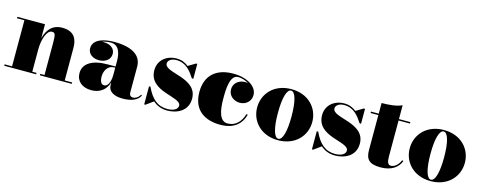

<svg xmlns="http://www.w3.org/2000/svg" viewBox="-29 -1161 4363 1743"><g transform="rotate(15 2152.5 -290.0)"><path d="M11.5 -13.5V0H311.5V-13.5H271.5V-222.5C271.5 -317.5 303 -410.5 350.5 -410.5C378.5 -410.5 386.5 -400 386.5 -316V-13.5H346.5V0H646.5V-13.5H576.5V-319.5C576.5 -406.5 541.5 -470 432 -470C335 -470 290.5 -403.5 271.5 -329V-460H11.5V-446.5H81.5V-13.5Z M912.5 -255C770.5 -255 688.5 -202.5 688.5 -113.5C688.5 -37.5 744.5 10 831 10C910 10 967.5 -31.5 989.5 -107V-80C989.5 -21 1044.5 10 1126.5 10C1204.5 10 1268 -13.5 1289 -63.5L1279.5 -68C1261.5 -33.5 1230.5 -23.5 1215 -23.5C1190 -23.5 1179.5 -40 1179.5 -61.5V-304.5C1179.5 -410.5 1089 -468 921.5 -468C830.5 -468 723.5 -443 723.5 -356C723.5 -305 767.5 -271 828 -271C885.5 -271 935 -303 935 -358C935 -412 886.5 -441 828 -441C822.5 -441 816.5 -440.5 811 -440C839 -450 869 -454 891.5 -454C971.5 -454 989.5 -376.5 989.5 -304.5V-255ZM933 -63C904 -63 890.5 -91.5 890.5 -136.5C890.5 -181 915.5 -243.5 978.5 -243.5H989.5V-180.5C989.5 -99 963 -63 933 -63Z M1341 10 1410 -40C1446 -7.5 1490 10 1545 10C1632 10 1736.5 -33 1736.5 -152C1736.5 -350 1430.5 -312.5 1430.5 -402.5C1430.5 -430 1460.5 -454.5 1508.5 -454.5C1601.5 -454.5 1646.5 -390.5 1686.5 -330H1700V-470H1688L1619.5 -429C1590 -453 1554 -469 1508 -469C1413.5 -469 1338 -409 1338 -315C1338 -109 1639 -147 1639 -60C1639 -29.5 1605 -4 1542 -4C1450.5 -4 1391 -55.5 1343 -160H1329.5V10Z M2262.5 -143.5H2248.5C2226.5 -69 2177 -18.5 2104.5 -18.5C2028 -18.5 2009.5 -115.5 2009.5 -230C2009.5 -324 2014.5 -451 2091 -451C2122 -451 2160 -439.5 2191 -420C2182 -422.5 2172.5 -423.5 2162.5 -423.5C2107 -423.5 2055.5 -387 2055.5 -327C2055.5 -262 2112.5 -228.5 2162.5 -228.5C2218 -228.5 2266.5 -267 2266.5 -328C2266.5 -408 2172.5 -469.5 2040.5 -469.5C1879.5 -469.5 1784 -385 1784 -230C1784 -55 1901.5 10 2042.5 10C2168.5 10 2236.5 -49 2262.5 -143.5Z M2327 -230C2327 -100 2425 10 2586 10C2747 10 2845 -100 2845 -230C2845 -360 2747 -470 2586 -470C2425 -470 2327 -360 2327 -230ZM2522 -230C2522 -374 2547 -456.5 2586 -456.5C2625 -456.5 2650 -374 2650 -230C2650 -86 2625 -3.5 2586 -3.5C2547 -3.5 2522 -86 2522 -230Z M2917.5 10 2986.5 -40C3022.5 -7.5 3066.5 10 3121.5 10C3208.5 10 3313 -33 3313 -152C3313 -350 3007 -312.5 3007 -402.5C3007 -430 3037 -454.5 3085 -454.5C3178 -454.5 3223 -390.5 3263 -330H3276.5V-470H3264.5L3196 -429C3166.5 -453 3130.5 -469 3084.5 -469C2990 -469 2914.5 -409 2914.5 -315C2914.5 -109 3215.5 -147 3215.5 -60C3215.5 -29.5 3181.5 -4 3118.5 -4C3027 -4 2967.5 -55.5 2919.5 -160H2906V10Z M3735.5 -102 3723 -106.5C3701 -52.5 3663.5 -31.5 3636 -31.5C3609 -31.5 3598 -56 3598 -106V-446.5H3705V-460H3598V-590C3548 -565 3468 -560 3408 -560V-460H3335V-446.5H3408V-121C3408 -36 3437 7 3549 7C3650 7 3711.5 -38 3735.5 -102Z M3761 -230C3761 -100 3859 10 4020 10C4181 10 4279 -100 4279 -230C4279 -360 4181 -470 4020 -470C3859 -470 3761 -360 3761 -230ZM3956 -230C3956 -374 3981 -456.5 4020 -456.5C4059 -456.5 4084 -374 4084 -230C4084 -86 4059 -3.5 4020 -3.5C3981 -3.5 3956 -86 3956 -230Z"/></g></svg>

Font: Bodoni* 16pt Fatface
Style: Regular
Weight: 900
Version: Version 2.3